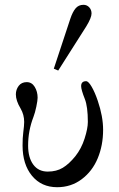

<svg xmlns="http://www.w3.org/2000/svg" viewBox="-20 -782 500 810"><path d="M207 -492.2 276.4 -702.1Q286.1 -731.4 298.8 -746.6Q311.5 -761.7 332 -761.7Q346.7 -761.7 356.4 -751.2Q366.2 -740.7 366.2 -725.1Q366.2 -707 343.8 -670.4L225.6 -484.4ZM46.9 -383.8Q46.9 -403.8 58.8 -419.7Q70.8 -435.5 92.8 -435.5Q114.3 -435.5 126.5 -415.5Q138.7 -395.5 138.7 -369.6Q138.7 -358.4 133.3 -332.3Q127.9 -306.2 121.1 -288.6Q98.6 -230.5 98.6 -168Q98.6 -117.2 120.4 -87.6Q142.1 -58.1 181.6 -58.1Q218.3 -58.1 244.9 -74.2Q271.5 -90.3 297.9 -123Q323.2 -154.8 336.9 -197.5Q350.6 -240.2 350.6 -267.6Q350.6 -332 337.9 -364.3Q322.3 -403.8 322.3 -418.5Q322.3 -439.5 343.3 -439.5Q353 -439.5 366.7 -416Q380.4 -392.6 392.6 -356.4Q415 -290.5 415 -234.4Q415 -168.9 392.3 -114.3Q369.6 -59.6 324.7 -25.9Q279.8 7.8 221.2 7.8Q154.8 7.8 115 -40.3Q75.2 -88.4 75.2 -168.5Q75.2 -201.2 78.1 -222.7Q82 -252.9 82 -267.6Q82 -298.3 66.9 -324.2Q46.9 -357.4 46.9 -383.8Z"/></svg>

Font: Theano Didot
Style: Regular
Weight: 400
Designer: Alexey Kryukov
Version: Version 2.0